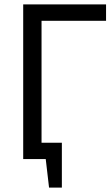

<svg xmlns="http://www.w3.org/2000/svg" viewBox="-20 -720 500 869"><path d="M460 -626H168V-74H260V129H202L187 0H85V-700H460Z"/></svg>

Font: PT Sans
Style: Regular
Weight: 400
Version: Version 2.003W OFL; ttfautohint (v1.6)